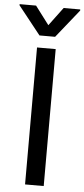

<svg xmlns="http://www.w3.org/2000/svg" viewBox="-98 -982 447 1016"><g transform="rotate(5 125.0 -474.0)"><path d="M174.8 -727.5V0H75.7V-727.5ZM51.3 -947.8 125 -850.1 197.8 -947.8H286.1V-941.9L166 -792H83L-36.1 -941.9V-947.8Z"/></g></svg>

Font: Inter Cardless Tabular
Style: Regular
Weight: 400
Designer: Rasmus Andersson
Foundry: rsms
Version: Version 4.000;git-4fc901f